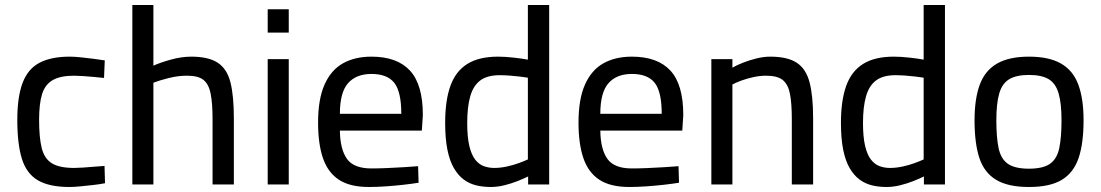

<svg xmlns="http://www.w3.org/2000/svg" viewBox="-20 -736 4391 766"><path d="M257 10Q177 10 131.5 -16.5Q86 -43 67.5 -102Q49 -161 49 -258Q49 -349 70 -405Q91 -461 137.5 -485.5Q184 -510 258 -510Q276 -510 301 -507.5Q326 -505 352.5 -501.5Q379 -498 398 -495L395 -425Q377 -427 355 -429Q333 -431 311.5 -432.5Q290 -434 276 -434Q221 -434 190.5 -416.5Q160 -399 148 -361Q136 -323 136 -258Q136 -187 146.5 -145Q157 -103 187 -84.5Q217 -66 276 -66Q290 -66 312 -67.5Q334 -69 356.5 -71Q379 -73 397 -74L399 -5Q379 -1 352.5 2Q326 5 300.5 7.5Q275 10 257 10Z M508 0V-716H592V-474Q618 -486 661 -498Q704 -510 743 -510Q812 -510 849 -485.5Q886 -461 899.5 -407Q913 -353 913 -265V0H828V-261Q828 -324 820.5 -362Q813 -400 792 -417Q771 -434 726 -434Q690 -434 652.5 -424.5Q615 -415 592 -406V0Z M1048 0V-500H1132V0ZM1048 -606V-699H1132V-606Z M1452 10Q1376 10 1332 -19Q1288 -48 1268.5 -105Q1249 -162 1249 -247Q1249 -341 1275 -399Q1301 -457 1348.5 -483.5Q1396 -510 1462 -510Q1564 -510 1615.5 -454.5Q1667 -399 1667 -277L1663 -215H1336Q1337 -141 1364 -102.5Q1391 -64 1462 -64Q1490 -64 1524 -65.5Q1558 -67 1591.5 -69Q1625 -71 1648 -73L1650 -7Q1626 -3 1591 1Q1556 5 1519.5 7.5Q1483 10 1452 10ZM1336 -282H1581Q1581 -370 1553 -405.5Q1525 -441 1462 -441Q1401 -441 1368.5 -404Q1336 -367 1336 -282Z M1938 10Q1907 10 1880 3.5Q1853 -3 1830.5 -19.5Q1808 -36 1791 -65Q1774 -94 1765 -138.5Q1756 -183 1756 -246Q1756 -335 1777 -393.5Q1798 -452 1844.5 -481Q1891 -510 1967 -510Q1995 -510 2030.5 -506Q2066 -502 2086 -498V-716H2171V0H2087V-32Q2071 -24 2046 -14Q2021 -4 1993 3Q1965 10 1938 10ZM1951 -66Q1976 -66 2001.5 -71.5Q2027 -77 2049 -85Q2071 -93 2086 -100V-426Q2074 -428 2054 -430.5Q2034 -433 2012.5 -434.5Q1991 -436 1973 -436Q1924 -436 1896 -415Q1868 -394 1856 -351.5Q1844 -309 1844 -246Q1844 -189 1852.5 -153.5Q1861 -118 1876 -99Q1891 -80 1910.5 -73Q1930 -66 1951 -66Z M2491 10Q2415 10 2371 -19Q2327 -48 2307.5 -105Q2288 -162 2288 -247Q2288 -341 2314 -399Q2340 -457 2387.5 -483.5Q2435 -510 2501 -510Q2603 -510 2654.5 -454.5Q2706 -399 2706 -277L2702 -215H2375Q2376 -141 2403 -102.5Q2430 -64 2501 -64Q2529 -64 2563 -65.5Q2597 -67 2630.5 -69Q2664 -71 2687 -73L2689 -7Q2665 -3 2630 1Q2595 5 2558.5 7.5Q2522 10 2491 10ZM2375 -282H2620Q2620 -370 2592 -405.5Q2564 -441 2501 -441Q2440 -441 2407.5 -404Q2375 -367 2375 -282Z M2818 0V-500H2902V-466Q2919 -476 2944.5 -486Q2970 -496 2998.5 -503Q3027 -510 3053 -510Q3122 -510 3159 -485.5Q3196 -461 3210 -407Q3224 -353 3224 -264V0H3139V-261Q3139 -324 3131.5 -362Q3124 -400 3102.5 -417Q3081 -434 3036 -434Q3012 -434 2986.5 -428.5Q2961 -423 2939 -415Q2917 -407 2902 -399V0Z M3517 10Q3486 10 3459 3.5Q3432 -3 3409.5 -19.5Q3387 -36 3370 -65Q3353 -94 3344 -138.5Q3335 -183 3335 -246Q3335 -335 3356 -393.5Q3377 -452 3423.5 -481Q3470 -510 3546 -510Q3574 -510 3609.5 -506Q3645 -502 3665 -498V-716H3750V0H3666V-32Q3650 -24 3625 -14Q3600 -4 3572 3Q3544 10 3517 10ZM3530 -66Q3555 -66 3580.5 -71.5Q3606 -77 3628 -85Q3650 -93 3665 -100V-426Q3653 -428 3633 -430.5Q3613 -433 3591.5 -434.5Q3570 -436 3552 -436Q3503 -436 3475 -415Q3447 -394 3435 -351.5Q3423 -309 3423 -246Q3423 -189 3431.5 -153.5Q3440 -118 3455 -99Q3470 -80 3489.5 -73Q3509 -66 3530 -66Z M4085 10Q4001 10 3953.5 -19Q3906 -48 3887 -106.5Q3868 -165 3868 -256Q3868 -342 3889 -398.5Q3910 -455 3958 -482.5Q4006 -510 4085 -510Q4165 -510 4213 -482.5Q4261 -455 4282 -398.5Q4303 -342 4303 -256Q4303 -165 4283.5 -106.5Q4264 -48 4217 -19Q4170 10 4085 10ZM4085 -63Q4141 -63 4169 -82.5Q4197 -102 4206 -145Q4215 -188 4215 -256Q4215 -323 4203.5 -363Q4192 -403 4164 -420Q4136 -437 4085 -437Q4035 -437 4006.5 -420Q3978 -403 3966.5 -363Q3955 -323 3955 -256Q3955 -188 3964 -145Q3973 -102 4001 -82.5Q4029 -63 4085 -63Z"/></svg>

Font: Cairo Medium
Style: Regular
Weight: 500
Designer: Mohamed Gaber, Accademia di Belle Arti di Urbino
Foundry: Kief Type Foundry, Accademia di Belle Arti di Urbino
Version: Version 3.117